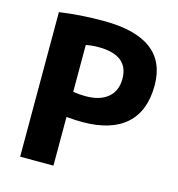

<svg xmlns="http://www.w3.org/2000/svg" viewBox="-109 -835 861 930"><g transform="rotate(15 321.0 -370.0)"><path d="M76 -725Q180 -740 296 -740Q616 -740 616 -502Q616 -373 541.5 -306.5Q467 -240 323 -240Q287 -240 243 -244V0H76ZM243 -370Q275 -365 306 -365Q378 -365 417.5 -398.5Q457 -432 457 -492Q457 -611 306 -611Q273 -611 243 -605Z"/></g></svg>

Font: Mplus 1p ExtraBold
Style: Regular
Weight: 800
Version: Version 1.061